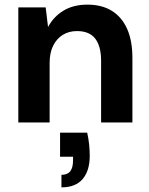

<svg xmlns="http://www.w3.org/2000/svg" viewBox="-20 -528 642 828"><path d="M59 0V-496H177L187 -413H188Q212 -457 254.5 -482.5Q297 -508 357 -508Q419 -508 462 -481.5Q505 -455 528 -404Q551 -353 551 -278V0H416V-266Q416 -328 391 -361Q366 -394 312 -394Q277 -394 250.5 -377.5Q224 -361 209 -330.5Q194 -300 194 -256V0ZM245 280V226Q271 226 283 210.5Q295 195 295 163V148H239V44H356Q362 71 364.5 96Q367 121 367 144Q367 208 336.5 244Q306 280 245 280Z"/></svg>

Font: DM Sans 28pt
Style: Bold
Weight: 700
Version: Version 4.004;gftools[0.9.30]